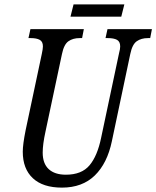

<svg xmlns="http://www.w3.org/2000/svg" viewBox="-20 -847 714 877"><path d="M84 -154Q84 -187 97 -252L171 -601Q176 -624 176 -635Q176 -657 161.5 -665Q147 -673 120 -673H110L119 -714H363L355 -673H344Q313 -673 292.5 -658.5Q272 -644 263 -600L188 -247Q175 -188 175 -150Q175 -100 202.5 -74.5Q230 -49 281 -49Q353 -49 389 -92Q425 -135 442 -218L524 -605Q529 -623 529 -635Q529 -657 514.5 -665Q500 -673 472 -673H462L471 -714H674L666 -673H656Q625 -673 604.5 -658.5Q584 -644 575 -600L491 -202Q470 -101 413 -45.5Q356 10 263 10Q176 10 130 -33Q84 -76 84 -154ZM316 -827H548L534 -771H302Z"/></svg>

Font: Noto Serif Cond
Style: Italic
Weight: 400
Width: 3
Italic angle: -12°
Designer: Monotype Design Team
Foundry: Monotype Imaging Inc.
Version: Version 1.001